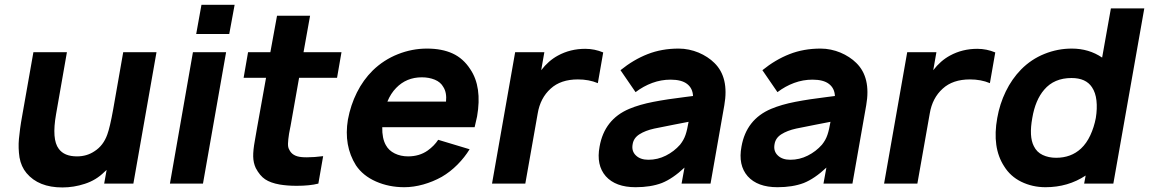

<svg xmlns="http://www.w3.org/2000/svg" viewBox="-20 -786 4919 822"><path d="M650 -562.5 551 0H426L436.5 -58.5L427 -50Q391.5 -14.5 343 1Q296 16.5 247 16.5Q145 16.5 93.5 -45Q70.5 -72.5 63.5 -112Q57.5 -152 61 -191Q63 -211.5 66.2 -236Q69.5 -260.5 75 -290.5L123 -562.5H266.5L220 -297Q201 -189 231.5 -149Q255 -116.5 309.5 -116.5Q352 -116.5 384.5 -138.5Q422.5 -162.5 439.5 -210.5Q445 -225.5 451.2 -252Q457.5 -278.5 464.5 -317.5L507.5 -562.5Z M984.5 -765.5 961.5 -640.5H820L842.5 -765.5ZM948 -562.5 849 0H707.5L806 -562.5Z M1224 -247Q1223 -243 1221.5 -234.5Q1220 -226 1217.5 -213.5Q1213.5 -188 1213 -171.5Q1212.5 -155 1218 -146Q1231 -117 1271 -113.5Q1275 -113 1280.5 -112.8Q1286 -112.5 1294 -112.5Q1310 -112.5 1327.2 -113.8Q1344.5 -115 1363.5 -117.5L1343 0Q1306.5 9.5 1250 9.5Q1228.5 9.5 1210.5 8Q1192.5 6.5 1177.5 4Q1138 -3 1115 -18.5Q1092.5 -33.5 1075 -66.5Q1064.5 -89 1064 -116Q1063.5 -143 1071 -183.5L1080.5 -238.5L1119 -453H1023L1042 -562.5H1137.5L1166 -718.5H1307.5L1279.5 -562.5H1442L1423 -453H1260.5Z M1632 -164.5Q1644.5 -141.5 1670 -129Q1695.5 -116.5 1727 -116.5Q1775.5 -116.5 1811 -141.5Q1839.5 -162 1856 -187.5L1990.5 -147Q1969.5 -112.5 1938.5 -81.2Q1907.5 -50 1871.5 -29Q1834 -8 1792 3.8Q1750 15.5 1711 15.5Q1645 15.5 1589.5 -9Q1534 -33.5 1504 -78Q1451 -162.5 1469.5 -274Q1481 -336 1508 -390Q1535 -444 1576 -484.5Q1623 -530 1683.5 -554Q1744 -578 1808 -578Q1872 -578 1917.8 -557Q1963.5 -536 1993.5 -489.5Q2044.5 -414 2022.5 -287.5L2012 -241.5H1616.5Q1615.5 -193.5 1632 -164.5ZM1676 -409.5Q1652.5 -385.5 1638.5 -351H1889.5Q1893.5 -389.5 1878 -413.5Q1866.5 -434.5 1841.5 -444.8Q1816.5 -455 1786 -455Q1720 -455 1676 -409.5Z M2562.5 -561.5 2539.5 -430Q2501.5 -446 2454 -446Q2380.5 -446 2337.5 -406.5Q2293 -366.5 2282 -300L2229 0H2086.5L2185.5 -562.5H2310.5L2297 -485.5Q2328 -526 2368.5 -548Q2421.5 -577 2485.5 -577Q2525.5 -577 2562.5 -561.5Z M2898 0 2910.5 -68.5Q2860 -21 2813.5 -2.5Q2766 15.5 2701 15.5Q2615.5 15.5 2573.5 -31.5Q2532 -79 2547 -158.5Q2567.5 -275 2674 -320Q2718 -338.5 2777.5 -350Q2837 -361.5 2915.5 -371L2947 -375Q2945.5 -408 2921.8 -426.5Q2898 -445 2851 -445Q2810.5 -445 2772.5 -431Q2734.5 -417 2701 -391.5L2636.5 -485.5Q2692 -530.5 2752.5 -554.2Q2813 -578 2885.5 -578Q2908 -578 2929.5 -573.5Q2951 -569 2970.8 -560.8Q2990.5 -552.5 3007.8 -541.2Q3025 -530 3038.5 -516.5Q3102 -454.5 3081 -335.5L3022 0ZM2928 -264.5Q2902.5 -259.5 2866 -252.5Q2829.5 -245.5 2781 -235.5Q2742.5 -227 2717.5 -211Q2692.5 -195 2688.5 -168.5Q2683 -139 2702.5 -120.5Q2721.5 -102 2756 -102Q2795.5 -102 2830.8 -119.8Q2866 -137.5 2891.5 -166.5Q2899.5 -176.5 2905.2 -186.8Q2911 -197 2915 -208.8Q2919 -220.5 2922 -234.2Q2925 -248 2928 -264.5Z M3505.5 0 3518 -68.5Q3467.5 -21 3421 -2.5Q3373.5 15.5 3308.5 15.5Q3223 15.5 3181 -31.5Q3139.5 -79 3154.5 -158.5Q3175 -275 3281.5 -320Q3325.5 -338.5 3385 -350Q3444.5 -361.5 3523 -371L3554.5 -375Q3553 -408 3529.2 -426.5Q3505.5 -445 3458.5 -445Q3418 -445 3380 -431Q3342 -417 3308.5 -391.5L3244 -485.5Q3299.5 -530.5 3360 -554.2Q3420.5 -578 3493 -578Q3515.5 -578 3537 -573.5Q3558.5 -569 3578.2 -560.8Q3598 -552.5 3615.2 -541.2Q3632.5 -530 3646 -516.5Q3709.5 -454.5 3688.5 -335.5L3629.5 0ZM3535.5 -264.5Q3510 -259.5 3473.5 -252.5Q3437 -245.5 3388.5 -235.5Q3350 -227 3325 -211Q3300 -195 3296 -168.5Q3290.5 -139 3310 -120.5Q3329 -102 3363.5 -102Q3403 -102 3438.2 -119.8Q3473.5 -137.5 3499 -166.5Q3507 -176.5 3512.8 -186.8Q3518.5 -197 3522.5 -208.8Q3526.5 -220.5 3529.5 -234.2Q3532.5 -248 3535.5 -264.5Z M4241 -561.5 4218 -430Q4180 -446 4132.5 -446Q4059 -446 4016 -406.5Q3971.5 -366.5 3960.5 -300L3907.5 0H3765L3864 -562.5H3989L3975.5 -485.5Q4006.5 -526 4047 -548Q4100 -577 4164 -577Q4204 -577 4241 -561.5Z M4879 -750 4746.5 0H4621.5L4628 -34.5Q4552.5 15.5 4456 15.5Q4400 15.5 4352 -8Q4305.5 -31 4279 -74Q4226.5 -154.5 4249.5 -281Q4260 -341 4286 -394.5Q4312 -448 4351.5 -488.5Q4395 -532.5 4451.5 -555.2Q4508 -578 4568.5 -578Q4642 -578 4698.5 -539.5L4736 -750ZM4671.5 -281Q4678 -321.5 4674.2 -355.5Q4670.5 -389.5 4655 -412.5Q4629 -452 4567.5 -452Q4493 -452 4450.5 -402Q4412.5 -358 4399.5 -281Q4385 -201.5 4406 -160.5Q4418.5 -134.5 4444 -122.5Q4469.5 -110.5 4501.5 -110.5Q4565.5 -110.5 4608 -150Q4632 -172.5 4648 -207Q4664 -241.5 4671.5 -281Z"/></svg>

Font: Russisch Sans ExtraBold
Style: Italic
Weight: 800
Width: 4
Italic angle: -10°
Designer: Michael Sharanda (font) & Cristiano Sobral (main changes)
Foundry: Michael Sharanda
Version: Version 2.00;September 8, 2020;FontCreator 13.0.0.2681 64-bi